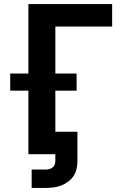

<svg xmlns="http://www.w3.org/2000/svg" viewBox="-20 -755 640 940"><path d="M135 165V75H205Q214 75 222.5 72.5Q231 70 238 64.5Q245 59 248 50.5Q251 42 251 33V0H119V-311H30V-395H119V-735H529V-625H251V-395H355V-311H251V-110H359V33Q359 52 355 71Q351 90 340.5 106Q330 122 314 134Q298 146 280 153Q262 160 243 162.5Q224 165 205 165Z"/></svg>

Font: Iosevka Custom XBdEx
Style: Regular
Weight: 800
Width: 7
Monospace: yes
Designer: Belleve Invis
Foundry: Belleve Invis
Version: Version 11.2.4; ttfautohint (v1.8.4)